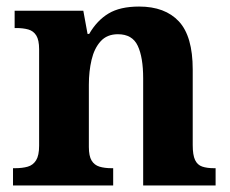

<svg xmlns="http://www.w3.org/2000/svg" viewBox="-20 -569 707 589"><path d="M19.9 0V-53H25.6Q48.6 -53 65 -57.7Q81.5 -62.4 90.8 -77.4Q100 -92.3 100 -122.1V-417.9Q100 -446.1 91.3 -460.1Q82.7 -474 67 -478.5Q51.3 -483 29.3 -483H24.9V-536H235.6L248.6 -464.9H253.6Q277.6 -506.4 313 -527.6Q348.3 -548.9 406.7 -548.9Q486.3 -548.9 528.8 -503.3Q571.2 -457.6 571.2 -355.8V-123.9Q571.2 -93.4 578.4 -78.2Q585.6 -63 600.3 -58Q614.9 -53 636.9 -53H641.4V0H419.2V-328.8Q419.2 -393.2 402.5 -428.6Q385.9 -464 341.7 -464Q308.3 -464 288.8 -442.4Q269.2 -420.8 260.9 -385.5Q252.6 -350.2 252.6 -309V-118.3Q252.6 -90.4 261 -76.5Q269.4 -62.6 285.1 -57.8Q300.7 -53 322.7 -53H327.2V0Z"/></svg>

Font: Noto Serif Lao
Style: Regular
Weight: 400
Designer: Monotype Design Team
Foundry: Monotype Imaging Inc.
Version: Version 2.003